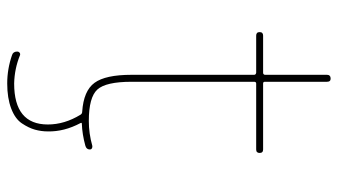

<svg xmlns="http://www.w3.org/2000/svg" viewBox="-225 -505 950 540"><g transform="rotate(90 250.0 -235.0)"><path d="M80.1 -480.5Q70.3 -480.5 70.3 -490.2Q70.3 -500 80.1 -500H184.6Q189.5 -500 190.4 -504.9V-679.7Q190.4 -689.5 200.2 -689.9Q210 -690.4 210 -679.7V-504.9Q210 -500 214.8 -500H400.4Q410.2 -500 410.2 -490.2Q410.2 -480.5 400.4 -480.5H214.8Q210 -480.5 210 -474.6V-129.9Q210 -57.6 231.9 -33.7Q253.9 -9.8 320.3 -9.8Q355.5 -9.8 389.6 -19.5Q393.6 -20.5 397 -18.6Q400.4 -16.6 400.4 -12.7Q400.4 -2.9 389.6 0Q357.4 8.8 328.1 9.8Q324.2 9.8 326.2 13.7Q350.6 59.6 349.6 105.5Q349.6 124 344.7 141.6Q339.8 159.2 327.1 178.2Q314.5 197.3 285.2 208.5Q255.9 219.7 214.8 219.7Q173.8 219.7 134.8 206.1Q125 203.1 125 191.4Q125 187.5 127.9 185.1Q130.9 182.6 134.8 183.6Q172.9 199.2 214.8 200.2Q330.1 200.2 330.1 105.5Q330.1 58.6 302.7 13.7Q299.8 8.8 293.9 8.8Q235.4 4.9 212.9 -25.9Q190.4 -56.6 190.4 -129.9V-474.6Q190.4 -479.5 184.6 -480.5Z"/></g></svg>

Font: Rounded Mgen+ 1mn thin
Style: Regular
Weight: 100
Designer: [Source Han Sans]
Ryoko NISHIZUKA  (kana & ideographs); Paul D. Hunt (Latin, Greek & Cyrillic); Wenlong ZHANG  (bopomofo
Version: Version 1.059.20150602